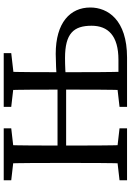

<svg xmlns="http://www.w3.org/2000/svg" viewBox="146 -856 709 1042"><g transform="rotate(-90 501.0 -334.5)"><path d="M44.3 0H326.1V-40.8L195.4 -55.8H174.9L44.3 -40.8V0ZM135.2 0H235.6C232.6 -103 232.6 -207 232.6 -329.2V-359.3C232.6 -464.3 232.6 -568.3 235.6 -669.3H135.2C138.2 -566.3 138.2 -462.3 138.2 -359.3V-310C138.2 -205 138.2 -101 135.2 0ZM185.4 -330.6H583.4V-377.3H185.4V-330.6ZM442.7 0H583.5V-55.8H573.2L442.7 -40.8V0ZM533.2 0H633.7C630.7 -103 630.7 -207 630.7 -310V-360.3C630.7 -464.3 630.7 -568.3 633.7 -669.3H533.2C536.2 -566.3 536.2 -462.3 536.2 -359.3V-329.2C536.2 -205 536.2 -101 533.2 0ZM583.5 0H710.4C915.5 0 981.8 -105.2 981.8 -199.5C981.8 -308.6 899.6 -387.1 730.1 -387.1C693.3 -387.1 623.3 -384.1 583.5 -380V-329.5C611.7 -334.5 669.6 -336.6 707.6 -336.6C841.1 -336.6 882.8 -289.8 882.8 -192.5C882.8 -103.3 829.1 -46.7 697.9 -46.7H583.5V0ZM44.3 -628.5 174.9 -613.5H195.4L326.1 -628.5V-669.3H44.3V-628.5ZM442.7 -628.5 572.9 -613.5H603.4L734.3 -628.5V-669.3H442.7V-628.5Z"/></g></svg>

Font: Source Serif Variable
Style: Regular
Weight: 389
Designer: Frank Grießhammer
Foundry: Adobe Systems Incorporated
Version: Version 3.001;hotconv 1.0.111;makeotfexe 2.5.65597